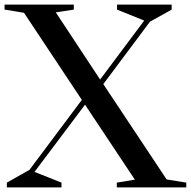

<svg xmlns="http://www.w3.org/2000/svg" viewBox="-28 -820 835 840"><path d="M241 -21V0H2V-21L101 -77L330 -383L77 -764L-8 -778V-800H295V-778L216 -766L410 -472L603 -730L484 -778V-800H723V-778L628 -725L424 -452L701 -35L787 -21V0H483V-21L562 -34L344 -362L123 -68Z"/></svg>

Font: Prata
Style: Regular
Weight: 400
Designer: Cyreal (www.cyreal.org)
Foundry: Cyreal (www.cyreal.org)
Version: Version 1.010